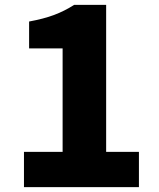

<svg xmlns="http://www.w3.org/2000/svg" viewBox="-20 -765 649 785"><path d="M78 0V-144H236V-567H99V-677Q159 -688 201.5 -704Q244 -720 283 -745H414V-144H548V0Z"/></svg>

Font: Noto Sans TC Thin Black
Style: Regular
Weight: 900
Version: Version 2.004-H2;hotconv 1.0.118;makeotfexe 2.5.65603